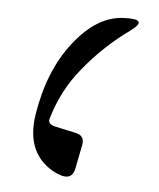

<svg xmlns="http://www.w3.org/2000/svg" viewBox="-38 -611 375 453"><g transform="rotate(5 149.5 -384.5)"><path d="M155 -214 166 -270C169 -285 163 -294 148 -297L102 -307C87 -310 81 -316 84 -325C97 -370 118 -411 147 -446C180 -487 217 -521 256 -549C285 -570 278 -579 237 -577C194 -575 156 -551 120 -505C84 -459 61 -401 50 -331C41 -270 59 -228 102 -203C133 -186 150 -189 155 -214Z"/></g></svg>

Font: XITS Math
Style: Regular
Weight: 400
Designer: MicroPress Inc., with final additions and corrections provided by Coen Hoffman, Elsevier (retired)
Version: Version 1.302